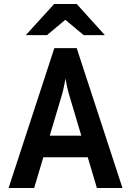

<svg xmlns="http://www.w3.org/2000/svg" viewBox="-20 -941 656 961"><path d="M23 0 252 -700H364L593 0H465L325 -470Q322.5 -478 319.2 -491.5Q316 -505 313 -520Q310 -535 308 -548Q305.5 -535 302.5 -520Q299.5 -505 296.5 -491.5Q293.5 -478 291 -470L151 0ZM171 -154 203 -262H413L445 -154ZM109 -765 251 -921H364L505 -765H399L307 -842L215 -765Z"/></svg>

Font: Overpass Mono
Style: Bold
Weight: 700
Monospace: yes
Designer: Delve Withrington, Dave Bailey
Foundry: Delve Fonts LLC
Version: Version 4.000